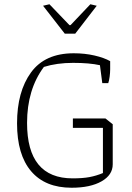

<svg xmlns="http://www.w3.org/2000/svg" viewBox="-20 -872 620 901"><path d="M182 -845 212 -852 306 -754H311L404 -852L434 -845L333 -714H284ZM60 -293Q60 -442 125.5 -532Q191 -622 326 -622Q378 -622 423.5 -611.5Q469 -601 497 -585V-547Q497 -531 494.5 -512Q492 -493 488 -482H460L449 -566Q400 -577 323 -577Q247 -577 186 -558Q107 -452 107 -295Q107 -35 321 -35Q368 -35 400 -41Q432 -47 463 -60V-272H322V-316H475L509 -289V-101Q509 -51 456.5 -21Q404 9 316 9Q192 9 126 -68.5Q60 -146 60 -293Z"/></svg>

Font: Athiti Light
Style: Regular
Weight: 300
Designer: CadsonDemak Team
Foundry: CadsonDemak
Version: Version 1.032